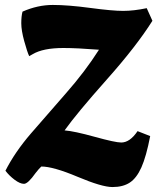

<svg xmlns="http://www.w3.org/2000/svg" viewBox="-20 -731 636 776"><path d="M147 -58Q138 -50 124 -32Q93 12 77 12Q61 12 39 -4.5Q17 -21 2 -41Q40 -116 105 -191.5Q170 -267 247 -354.5Q324 -442 380 -530Q291 -537 236 -537Q154 -537 112 -512L98 -504Q90 -521 78 -564.5Q66 -608 66 -637Q66 -666 71 -684Q132 -711 193.5 -711Q255 -711 344.5 -699Q434 -687 477.5 -687Q521 -687 573 -698L596 -647Q532 -545 411.5 -409.5Q291 -274 241 -204Q280 -201 363 -178Q446 -155 470 -155Q505 -155 536 -201L587 -181Q571 -98 551.5 -54.5Q532 -11 504.5 7Q477 25 434.5 25Q392 25 293.5 -16.5Q195 -58 147 -58Z"/></svg>

Font: Oleo Script
Style: Bold
Weight: 700
Designer: Soytutype
Foundry: Soytutype
Version: Version 1.002